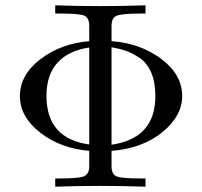

<svg xmlns="http://www.w3.org/2000/svg" viewBox="-20 -703 762 723"><path d="M55 -341Q55 -421 132 -480Q209 -539 316 -548V-606Q316 -636 297.5 -644Q279 -652 207 -652H188V-683Q274 -680 358 -680Q442 -680 528 -683V-652H510Q440 -652 420 -644Q400 -636 400 -606V-548Q509 -540 587.5 -481Q666 -422 666 -341Q666 -266 591 -205Q516 -144 400 -135V-77Q400 -47 418.5 -39Q437 -31 509 -31H528V0Q442 -3 358 -3Q274 -3 188 0V-31H207Q278 -31 297 -39.5Q316 -48 316 -77V-135Q208 -144 131.5 -203.5Q55 -263 55 -341ZM155 -342Q155 -181 316 -159V-524Q239 -513 197 -467.5Q155 -422 155 -342ZM400 -158Q565 -182 565 -341Q565 -393 549.5 -429.5Q534 -466 505.5 -485Q477 -504 453.5 -512Q430 -520 400 -525Z"/></svg>

Font: CMU Serif
Style: Roman
Weight: 500
Version: Version 0.7.0